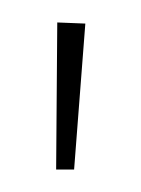

<svg xmlns="http://www.w3.org/2000/svg" viewBox="-20 -754 126 171"><path d="M31 -734 56 -733 46 -603H30Z"/></svg>

Font: Fira Sans Extra Condensed Thin
Style: Regular
Weight: 250
Width: 1
Designer: Carrois Corporate & Edenspiekermann AG
Foundry: Carrois Corporate GbR & Edenspiekermann AG
Version: Version 4.203